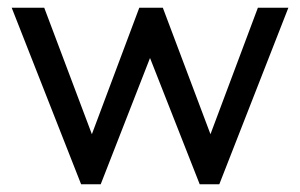

<svg xmlns="http://www.w3.org/2000/svg" viewBox="-20 -478 778 498"><path d="M648.9 -458H728L548.8 0H498L369.1 -327.6L241.2 0H190.4L10.3 -458H94.7L218.3 -129.9L341.3 -458H402.3L525.9 -129.9Z"/></svg>

Font: Molengo
Style: Regular
Weight: 400
Designer: moyogo
Foundry: moyogo
Version: Version 0.11; ttfautohint (v0.8) -G 32 -r 16 -x